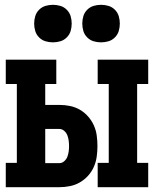

<svg xmlns="http://www.w3.org/2000/svg" viewBox="-20 -778 640 798"><path d="M386 0V-101H432V-429H386V-530H596V-429H550V-101H596V0ZM4 0V-101H50V-429H4V-530H214V-429H168V-342H227Q249 -342 271 -337.5Q293 -333 312 -322Q331 -311 346 -294Q361 -277 370 -257Q379 -237 382 -215Q385 -193 385 -171Q385 -149 382 -127Q379 -105 370 -84.5Q361 -64 346 -47.5Q331 -31 312 -20Q293 -9 271 -4.5Q249 0 227 0ZM168 -100H227Q238 -100 247 -108Q256 -116 260 -126.5Q264 -137 265.5 -148.5Q267 -160 267 -171Q267 -182 265.5 -193.5Q264 -205 260 -215.5Q256 -226 247 -234Q238 -242 227 -242H168ZM400 -602Q384 -602 369 -606.5Q354 -611 342.5 -622.5Q331 -634 326.5 -649Q322 -664 322 -680Q322 -696 326.5 -711Q331 -726 342.5 -737.5Q354 -749 369 -753.5Q384 -758 400 -758Q416 -758 431 -753.5Q446 -749 457.5 -737.5Q469 -726 473.5 -711Q478 -696 478 -680Q478 -664 473.5 -649Q469 -634 457.5 -622.5Q446 -611 431 -606.5Q416 -602 400 -602ZM200 -602Q184 -602 169 -606.5Q154 -611 142.5 -622.5Q131 -634 126.5 -649Q122 -664 122 -680Q122 -696 126.5 -711Q131 -726 142.5 -737.5Q154 -749 169 -753.5Q184 -758 200 -758Q216 -758 231 -753.5Q246 -749 257.5 -737.5Q269 -726 273.5 -711Q278 -696 278 -680Q278 -664 273.5 -649Q269 -634 257.5 -622.5Q246 -611 231 -606.5Q216 -602 200 -602Z"/></svg>

Font: Iosevka Curly Slab Extended
Style: Bold
Weight: 700
Width: 7
Monospace: yes
Designer: Belleve Invis
Foundry: Belleve Invis
Version: Version 11.1.0; ttfautohint (v1.8.3)